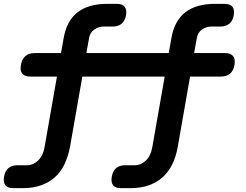

<svg xmlns="http://www.w3.org/2000/svg" viewBox="-658 -750 1278 998"><path d="M512 -474Q541 -474 553.5 -458.5Q566 -443 561 -413Q556 -383 538 -367.5Q520 -352 490 -352H330L266 13Q257 65 237 105Q217 145 186.5 172Q156 199 114.5 213.5Q73 228 21 228H-29Q-58 228 -70 213Q-82 198 -77 169Q-72 139 -54.5 124Q-37 109 -8 109H42Q74 109 100 84.5Q126 60 134 13L198 -352H-230L-294 13Q-304 65 -323.5 105Q-343 145 -373.5 172Q-404 199 -445.5 213.5Q-487 228 -539 228H-589Q-618 228 -630 213Q-642 198 -637 169Q-632 139 -614.5 124Q-597 109 -568 109H-518Q-486 109 -460 84.5Q-434 60 -426 13L-362 -352H-500Q-530 -352 -542.5 -367.5Q-555 -383 -549 -413Q-544 -443 -526 -458.5Q-508 -474 -479 -474H-341L-327 -552Q-312 -641 -255.5 -685.5Q-199 -730 -100 -730H-52Q-22 -730 -10 -715Q2 -700 -3 -671Q-8 -642 -25.5 -627Q-43 -612 -73 -612H-121Q-144 -612 -167 -597Q-190 -582 -195 -552L-209 -474H219L233 -552Q248 -641 304.5 -685.5Q361 -730 460 -730H508Q538 -730 550 -715Q562 -700 557 -671Q552 -642 534.5 -627Q517 -612 487 -612H439Q416 -612 393 -597Q370 -582 365 -552L351 -474Z"/></svg>

Font: Maple Mono
Style: Bold Italic
Weight: 700
Italic angle: -10°
Monospace: yes
Designer: subframe7536
Version: Version 7.000